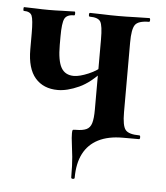

<svg xmlns="http://www.w3.org/2000/svg" viewBox="-44 -426 527 610"><g transform="rotate(5 219.5 -121.0)"><path d="M205 140Q205 100 202.5 74.5Q200 49 197.5 31.5Q195 14 195 0Q195 -9 196.5 -10.5Q198 -12 207 -12Q228 -12 240 -17.5Q252 -23 256.5 -38Q261 -53 261 -81V-305Q261 -349 253.5 -361.5Q246 -374 219 -374Q216 -374 216 -380Q216 -386 219 -386Q237 -386 260.5 -385Q284 -384 309 -384Q336 -384 362 -385Q388 -386 408 -386Q411 -386 411 -380Q411 -374 408 -374Q374 -374 364 -360Q354 -346 354 -303V-81Q354 -38 364.5 -25Q375 -12 409 -12Q412 -12 412 -6Q412 0 409 0H357Q311 0 279.5 16Q248 32 232 63Q216 94 216 140Q216 144 210.5 144Q205 144 205 140ZM138 -133Q92 -133 66 -163Q40 -193 40 -254V-305Q40 -349 34.5 -361.5Q29 -374 9 -374Q7 -374 7 -380Q7 -386 9 -386Q26 -386 46 -385Q66 -384 88 -384Q110 -384 131.5 -385Q153 -386 170 -386Q172 -386 172 -380Q172 -374 170 -374Q146 -374 139 -360Q132 -346 132 -303Q132 -295 132 -288.5Q132 -282 132 -276Q132 -226 144.5 -204Q157 -182 185 -182Q203 -182 231.5 -194Q260 -206 278 -225L283 -213Q243 -167 205.5 -150Q168 -133 138 -133Z"/></g></svg>

Font: Cormorant Infant Light
Style: Regular
Weight: 300
Designer: Christian Thalmann (Catharsis Fonts)
Foundry: Catharsis Fonts
Version: Version 4.001